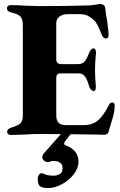

<svg xmlns="http://www.w3.org/2000/svg" viewBox="-20 -681 611 976"><path d="M16 -11Q16 -17 21.5 -23Q27 -29 36 -32Q71 -42 83.5 -54Q96 -66 96 -95V-551Q96 -583 84 -596.5Q72 -610 36 -618Q15 -623 15 -639Q15 -646 20.5 -650.5Q26 -655 35 -655Q71 -655 110 -652Q160 -650 179 -650Q313 -650 412 -653Q443 -653 464.5 -657Q486 -661 489 -661Q498 -661 506 -656Q514 -651 515 -640Q518 -607 524 -579Q532 -523 532 -505Q532 -496 528.5 -490.5Q525 -485 519 -485Q513 -485 507.5 -489.5Q502 -494 498 -502Q483 -539 476 -553Q469 -567 459 -577Q445 -591 428 -600Q411 -609 386 -609H323Q298 -609 282 -596.5Q266 -584 266 -563V-379Q266 -355 292 -355H377Q400 -355 411.5 -370Q423 -385 435 -417Q443 -435 456 -435Q461 -435 465 -428.5Q469 -422 468 -412Q463 -364 463 -329Q463 -286 467 -246V-238Q467 -218 457 -218Q450 -218 443 -225Q436 -232 433 -242Q424 -276 412 -292Q400 -308 382 -308H288Q266 -308 266 -285V-96Q266 -69 277.5 -57Q289 -45 315 -45H404Q450 -45 477 -68Q506 -92 534 -148Q540 -160 553 -160Q563 -160 563 -140Q563 -122 558 -101Q553 -80 542 -46L531 -8Q527 4 507 4L468 3Q273 0 179 0Q145 0 106 3Q54 5 35 5Q26 5 21 0Q16 -5 16 -11ZM172 229Q172 215 178.5 207Q185 199 193 199Q195 199 210 205.5Q225 212 253 212Q271 212 284.5 203.5Q298 195 298 174Q298 137 249 137Q243 137 236 140Q229 143 225 143Q211 143 203 135Q195 127 195 120Q195 108 202 100L297 -8H346L311 37Q306 44 306 48Q306 55 315 58Q379 83 379 140Q379 174 355 205Q331 236 294.5 255.5Q258 275 225 275Q197 275 184.5 266.5Q172 258 172 229Z"/></svg>

Font: EB Garamond ExtraBold
Style: Regular
Weight: 800
Designer: Georg Duffner and Octavio Pardo
Foundry: Georg Duffner
Version: Version 1.000